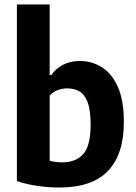

<svg xmlns="http://www.w3.org/2000/svg" viewBox="-20 -828 606 858"><path d="M245 10Q197.5 10 147.2 2.8Q97 -4.5 55.5 -19V-808H202V-492.5H209Q229 -521.5 261.8 -538.5Q294.5 -555.5 337.5 -555.5Q390 -555.5 434.8 -527.8Q479.5 -500 506.5 -440Q533.5 -380 533.5 -283Q533.5 -138.5 462.5 -64.2Q391.5 10 245 10ZM257 -102.5Q320 -102.5 352.5 -140Q385 -177.5 385 -270.5Q385 -335.5 371.8 -370.8Q358.5 -406 335 -419.5Q311.5 -433 280 -433Q258 -433 237.2 -425Q216.5 -417 202 -400.5V-109.5Q213 -106.5 227.5 -104.5Q242 -102.5 257 -102.5Z"/></svg>

Font: Encode Sans Semi Condensed
Style: Bold
Weight: 700
Width: 4
Designer: Multiple Designers
Foundry: Impallari Type
Version: Version 3.000; ttfautohint (v1.8.3) -l 8 -r 50 -G 200 -x 14 